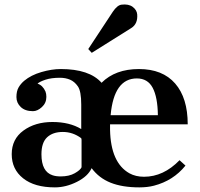

<svg xmlns="http://www.w3.org/2000/svg" viewBox="-20 -809 873 839"><path d="M609.4 -36.6Q694.3 -36.6 764.6 -108.9L790.5 -85.4Q737.3 -19.5 652.8 2.4Q624.5 9.8 588.9 9.8Q514.6 9.8 463.6 -10.5Q412.6 -30.8 380.4 -74.2Q364.3 -38.6 316.2 -14.4Q268.1 9.8 219.7 9.8Q130.9 9.8 81.1 -29.8Q31.2 -69.3 31.2 -135.3Q31.2 -201.2 82.5 -238.5Q133.8 -275.9 209 -275.9Q284.2 -275.9 335 -245.1V-351.6Q335 -410.6 320.3 -431.6Q305.7 -452.6 285.9 -460.9Q266.1 -469.2 242.2 -469.2Q204.6 -469.2 178.7 -460.7Q152.8 -452.1 144 -443.4Q166.5 -436.5 178.7 -409.2Q182.6 -399.4 182.6 -385.7Q182.6 -358.9 163.1 -341.1Q143.6 -323.2 124 -323.2Q89.8 -323.2 70.8 -341.3Q51.8 -359.4 51.8 -384.8Q51.8 -410.2 61 -426.5Q70.3 -442.9 85.9 -456.1Q115.7 -481 160.9 -494.1Q206.1 -507.3 245.6 -507.3Q370.6 -507.3 423.8 -447.3Q483.9 -507.3 587.2 -507.3Q690.4 -507.3 745.4 -444.1Q800.3 -380.9 800.3 -265.6H460.9V-241.7Q463.9 -97.7 545.4 -51.8Q572.8 -36.6 609.4 -36.6ZM669.9 -305.7Q668.9 -384.3 647.2 -425.3Q625.5 -466.3 578.1 -466.3Q478 -466.3 463.4 -305.7ZM161.1 -134.8Q161.1 -58.6 210 -43Q224.6 -38.1 245.1 -38.1Q282.2 -38.1 306.6 -52Q331.1 -65.9 336.4 -78.1V-198.7L335 -205.1Q298.3 -232.4 254.6 -232.4Q210.9 -232.4 186 -209.2Q161.1 -186 161.1 -134.8ZM365.7 -594.7 473.1 -757.8Q492.2 -786.1 510.7 -788.6Q542 -792.5 560.1 -778.8Q578.1 -765.1 579.6 -745.6Q582.5 -704.6 553.7 -686.5L380.9 -578.1Z"/></svg>

Font: Cantata One
Style: Regular
Weight: 400
Designer: Joana Maria Correia da Silva
Foundry: Joana Maria Correia da Silva
Version: Version 1.002